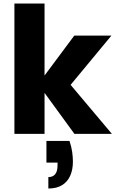

<svg xmlns="http://www.w3.org/2000/svg" viewBox="-20 -760 658 1090"><path d="M243.6 40.2H374.6Q385.3 71.9 389.6 101.4Q393.9 130.9 393.9 158.2Q393.9 202.9 378.8 237.2Q363.7 271.6 332.9 290.9Q302 310.2 254.5 310.2V245.4Q280 245.4 293.3 229Q306.6 212.7 306.6 178.8V163.1H243.6ZM61.8 0V-740H232.9V0ZM196.6 -282.5 401.7 -557.9H612.5L368.6 -263.5L368.2 -293.3L615.2 0H402.5Z"/></svg>

Font: Poppins Variable
Style: Regular
Weight: 100
Designer: Jonny Pinhorn
Foundry: Indian Type Foundry
Version: Version 6.000